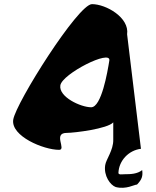

<svg xmlns="http://www.w3.org/2000/svg" viewBox="-20 -725 757 929"><path d="M44 -146C32 -66 191 0 266 0C303 0 234 -82 303 -82C340 -82 501 -102 528 -133V-49C529 2 493 46 489 74C481 126 514 171 540 180C590 193 630 168 643 168C666 144 672 128 668 98C644 117 612 118 584 118C571 118 554 122 553 112C555 52 603 2 662 -5L595 -559C607 -640 493 -705 425 -705C358 -705 57 -228 44 -146ZM272 -312C281 -368 518 -488 509 -432C500 -376 471 -206 421 -206C371 -206 263 -256 272 -312Z"/></svg>

Font: Ampere
Style: CndIta
Weight: 400
Version: Version 1